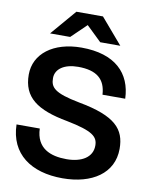

<svg xmlns="http://www.w3.org/2000/svg" viewBox="-100 -998 845 1082"><g transform="rotate(10 323.0 -457.0)"><path d="M333 12C502 12 622 -67 622 -207C622 -319 565 -386 352 -425C206 -453 183 -482 183 -535C183 -588 234 -622 312 -622C419 -622 469 -579 474 -491H604C599 -635 506 -732 312 -732C151 -732 45 -650 45 -531C45 -401 128 -342 303 -310C455 -280 484 -252 484 -201C484 -134 423 -98 337 -98C245 -98 163 -129 159 -242H26C30 -74 153 12 333 12ZM400 -926H248L123 -780H238L324 -863L410 -780H525Z"/></g></svg>

Font: Aspekta 600
Style: Regular
Weight: 600
Designer: Ivo Dolenc
Version: Version 2.100